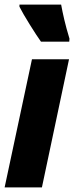

<svg xmlns="http://www.w3.org/2000/svg" viewBox="-32 -809 320 829"><path d="M-12 0 106 -553H266L149 0ZM145 -629H267L268 -642Q254 -688 245.5 -724.5Q237 -761 232 -789H52V-780Q66 -752 96.5 -703Q127 -654 145 -629Z"/></svg>

Font: Noto Sans Display Condensed Black
Style: Italic
Weight: 900
Width: 3
Italic angle: -192°
Designer: Monotype Design Team
Foundry: Monotype Imaging Inc.
Version: Version 1.900